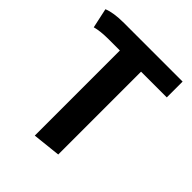

<svg xmlns="http://www.w3.org/2000/svg" viewBox="-207 -661 1013 1013"><g transform="rotate(45 300.0 -154.5)"><path d="M569 -413H377V205L219 222V-413H137Q73 -413 35 -402L11 -513Q54 -531 132 -531H569Z"/></g></svg>

Font: Fira Mono
Style: Bold
Weight: 700
Monospace: yes
Designer: Carrois Corporate & Edenspiekermann AG
Foundry: Carrois Corporate GbR & Edenspiekermann AG
Version: Version 3.206